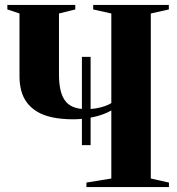

<svg xmlns="http://www.w3.org/2000/svg" viewBox="-20 -763 722 783"><path d="M314 -171V-531H349.5V-171ZM434 -312.5Q401.5 -294 359 -285.2Q316.5 -276.5 280 -276.5Q230 -276.5 193 -284.5Q156 -292.5 130.5 -308.2Q105 -324 89.2 -345.5Q73.5 -367 66.5 -393.8Q59.5 -420.5 59.5 -451.5V-708L10 -724.5V-743H287V-724.5L220.5 -708V-459.5Q220.5 -426.5 225.8 -400.2Q231 -374 243.2 -355.5Q255.5 -337 277.2 -327.5Q299 -318 332 -318Q353 -318 372 -321.2Q391 -324.5 407 -330Q423 -335.5 434 -342.5V-708L360 -724.5V-743H668.5V-724.5L595 -708V-35L669 -18.5V0H332.5V-18.5L434 -35Z"/></svg>

Font: Merriweather 144pt
Style: Bold
Weight: 700
Version: Version 2.100